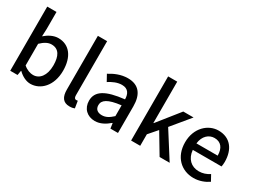

<svg xmlns="http://www.w3.org/2000/svg" viewBox="-55 -1425 2728 2066"><g transform="rotate(30 1309.5 -391.5)"><path d="M343 14C467 14 580 -95 580 -284C580 -454 501 -564 362 -564C304 -564 246 -534 198 -492L202 -586V-797H87V0H178L188 -57H192C238 -12 293 14 343 14ZM321 -83C288 -83 244 -96 202 -132V-401C247 -445 289 -468 332 -468C424 -468 461 -397 461 -282C461 -154 401 -83 321 -83Z M830 14C859 14 878 9 892 3L878 -84C867 -82 863 -82 858 -82C844 -82 831 -93 831 -124V-797H716V-130C716 -40 747 14 830 14Z M1144 14C1210 14 1269 -20 1319 -63H1323L1332 0H1426V-331C1426 -478 1363 -564 1226 -564C1138 -564 1061 -528 1004 -492L1047 -414C1094 -444 1148 -470 1206 -470C1287 -470 1310 -414 1311 -351C1082 -326 982 -265 982 -146C982 -49 1049 14 1144 14ZM1179 -78C1130 -78 1093 -100 1093 -155C1093 -216 1148 -258 1311 -277V-143C1266 -101 1227 -78 1179 -78Z M1589 0H1702V-143L1794 -249L1943 0H2068L1861 -326L2047 -551H1919L1706 -284H1702V-797H1589Z M2370 14C2441 14 2505 -11 2555 -45L2515 -118C2475 -92 2433 -77 2384 -77C2289 -77 2223 -140 2214 -245H2571C2574 -259 2577 -281 2577 -304C2577 -459 2498 -564 2352 -564C2224 -564 2101 -454 2101 -275C2101 -93 2219 14 2370 14ZM2213 -325C2224 -421 2285 -473 2354 -473C2434 -473 2477 -419 2477 -325Z"/></g></svg>

Font: Noto Sans TC Medium
Style: Regular
Weight: 500
Designer: Ryoko NISHIZUKA 西塚涼子 (kana, bopomofo & ideographs); Paul D. Hunt (Latin, Greek & Cyrillic); Sandoll Communications 산돌커뮤니
Foundry: Adobe
Version: Version 2.004;hotconv 1.0.118;makeotfexe 2.5.65603